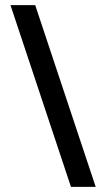

<svg xmlns="http://www.w3.org/2000/svg" viewBox="-20 -726 412 746"><path d="M116.8 -706H20.7L255.7 0H351.8Z"/></svg>

Font: Lineal Thin
Style: Regular
Weight: 200
Designer: Created by Frank Adebiaye with contributions from Anton Moglia & Ariel Martín Pérez
Created by Frank ADEBIAYE with FontF
Foundry: Velvetyne Type Foundry
Version: Version 2.000;Glyphs 3.2 (3227)